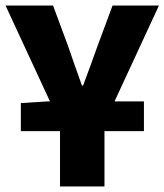

<svg xmlns="http://www.w3.org/2000/svg" viewBox="-29 -671 592 691"><path d="M46 -199V-300L141 -306H489V-199ZM187 0V-228L-9 -651H162L215 -508Q228 -471 240 -436Q252 -401 266 -363H270Q284 -401 297 -436Q310 -471 323 -508L376 -651H543L347 -228V0Z"/></svg>

Font: Source Sans 3 ExtraBold
Style: Regular
Weight: 800
Designer: Paul D. Hunt
Foundry: Adobe
Version: Version 3.052;hotconv 1.1.0;makeotfexe 2.6.0